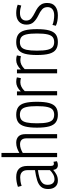

<svg xmlns="http://www.w3.org/2000/svg" viewBox="862 -1642 790 2553"><g transform="rotate(-90 1256.5 -365.0)"><path d="M20 -120Q20 -180 50 -214Q80 -248 136.5 -265.5Q193 -283 271 -294V-395Q271 -441 246.5 -466Q222 -491 174 -491Q152 -491 123.5 -487Q95 -483 62 -472L49 -521Q83 -533 116.5 -538.5Q150 -544 178 -544Q254 -544 290.5 -506.5Q327 -469 327 -396V-89Q327 -62 334.5 -52.5Q342 -43 355 -43Q369 -43 382 -49L390 -3Q366 10 339 10Q282 10 274 -52Q247 -27 212 -8.5Q177 10 132 10Q80 10 50 -24.5Q20 -59 20 -120ZM76 -127Q76 -82 96 -58.5Q116 -35 149 -35Q184 -35 216 -53Q248 -71 271 -96V-255Q217 -248 172.5 -235Q128 -222 102 -197Q76 -172 76 -127Z M444 0V-740H500V-502Q532 -521 565.5 -532.5Q599 -544 637 -544Q688 -544 719 -514.5Q750 -485 750 -420V0H694V-408Q694 -493 614 -493Q585 -493 556.5 -483Q528 -473 500 -457V0Z M836 -268Q836 -368 852.5 -428.5Q869 -489 906.5 -516.5Q944 -544 1008 -544Q1072 -544 1110 -516.5Q1148 -489 1164 -428.5Q1180 -368 1180 -268Q1180 -166 1163 -105Q1146 -44 1108.5 -17Q1071 10 1008 10Q946 10 908 -17Q870 -44 853 -105Q836 -166 836 -268ZM894 -268Q894 -179 905.5 -129Q917 -79 942 -59Q967 -39 1008 -39Q1049 -39 1074 -59Q1099 -79 1110.5 -129Q1122 -179 1122 -268Q1122 -355 1111 -405Q1100 -455 1075 -475Q1050 -495 1008 -495Q966 -495 941 -475Q916 -455 905 -405Q894 -355 894 -268Z M1318 -534V-483Q1377 -544 1444 -544Q1477 -544 1505 -535L1494 -481Q1466 -489 1439 -489Q1410 -489 1381.5 -475.5Q1353 -462 1322 -431V0H1266V-534Z M1610 -534V-483Q1669 -544 1736 -544Q1769 -544 1797 -535L1786 -481Q1758 -489 1731 -489Q1702 -489 1673.5 -475.5Q1645 -462 1614 -431V0H1558V-534Z M1802 -268Q1802 -368 1818.5 -428.5Q1835 -489 1872.5 -516.5Q1910 -544 1974 -544Q2038 -544 2076 -516.5Q2114 -489 2130 -428.5Q2146 -368 2146 -268Q2146 -166 2129 -105Q2112 -44 2074.5 -17Q2037 10 1974 10Q1912 10 1874 -17Q1836 -44 1819 -105Q1802 -166 1802 -268ZM1860 -268Q1860 -179 1871.5 -129Q1883 -79 1908 -59Q1933 -39 1974 -39Q2015 -39 2040 -59Q2065 -79 2076.5 -129Q2088 -179 2088 -268Q2088 -355 2077 -405Q2066 -455 2041 -475Q2016 -495 1974 -495Q1932 -495 1907 -475Q1882 -455 1871 -405Q1860 -355 1860 -268Z M2191 -17 2202 -62Q2226 -51 2261.5 -45Q2297 -39 2330 -39Q2381 -39 2410 -62Q2439 -85 2439 -127Q2439 -173 2408.5 -200Q2378 -227 2326 -251Q2275 -276 2240.5 -311.5Q2206 -347 2206 -407Q2206 -470 2245.5 -507Q2285 -544 2360 -544Q2391 -544 2420 -538.5Q2449 -533 2471 -524L2460 -477Q2439 -484 2414 -489Q2389 -494 2361 -494Q2312 -494 2286 -472Q2260 -450 2260 -412Q2260 -367 2291 -342Q2322 -317 2365 -296Q2402 -278 2431 -257.5Q2460 -237 2477 -207Q2494 -177 2494 -131Q2494 -60 2449 -25Q2404 10 2330 10Q2292 10 2255 3.5Q2218 -3 2191 -17Z"/></g></svg>

Font: Georama SemiCondensed Light
Style: Regular
Weight: 300
Width: 4
Designer: Jean-Baptiste Levee
Foundry: Production Type
Version: Version 1.000